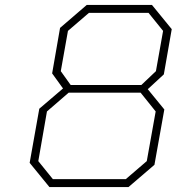

<svg xmlns="http://www.w3.org/2000/svg" viewBox="-20 -757 715 777"><path d="M180 0 100 -98 139 -317 235 -399 191 -460 223 -644 331 -737H595L675 -639L643 -456L578 -396L645 -314L605 -90L500 0ZM552 -413 611 -469 640 -632 581 -705H340L255 -632L226 -469L266 -413ZM194 -32H489L574 -105L610 -306L549 -382H258L170 -306L135 -105Z"/></svg>

Font: Tomorrow ExtraLight
Style: Italic
Weight: 275
Italic angle: -10°
Designer: Tony de Marco, Monica Rizzolli
Foundry: Just in Type
Version: Version 2.002